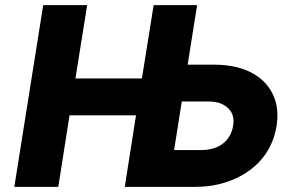

<svg xmlns="http://www.w3.org/2000/svg" viewBox="-20 -731 1105 751"><path d="M36 0H208L252 -280H512L468 0H743C786 0 826 -6 863 -18C960 -49 1043 -120 1062 -239C1067 -273 1066 -305 1058 -334C1032 -423 947 -478 819 -478H714L751 -711H581L535 -424H275L321 -711H149ZM661 -144 691 -334H796C815 -334 832 -331 844 -326C877 -312 899 -286 892 -240C882 -178 835 -144 766 -144Z"/></svg>

Font: Asimov Pro
Style: UltObl
Weight: 900
Designer: Google
Version: Version 2.000980; 2014